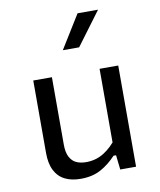

<svg xmlns="http://www.w3.org/2000/svg" viewBox="-89 -877 799 960"><g transform="rotate(-10 310.0 -397.0)"><path d="M431 -513.7H525.7V0H445.3L435.7 -86.7H431ZM189 -513.7V-171.3Q189 -131.7 201.5 -108.2Q214 -84.8 235.2 -75.3Q256.3 -65.8 284.5 -65.8Q334 -65.8 374.4 -90.9Q414.8 -116 448 -161.2V-73.7H424.3Q388 -34.7 345.5 -11.5Q303 11.7 243.7 11.7Q196.8 11.7 163.6 -4.9Q130.3 -21.5 112.3 -56.5Q94.3 -91.5 94.3 -146V-513.7ZM349 -637.2 474.8 -806.2H370.7L266.2 -637.2Z"/></g></svg>

Font: Monaspace Neon Var
Style: Regular
Weight: 400
Designer: Riley Cran and the Lettermatic Team
Version: Version 1.000 (Monaspace Neon Var)